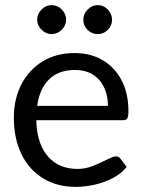

<svg xmlns="http://www.w3.org/2000/svg" viewBox="-20 -722 555 749"><path d="M276 7Q203 7 148.5 -26Q94 -59 64 -120Q34 -181 34 -264Q34 -335 63 -392Q92 -449 145.5 -482Q199 -515 271 -515Q334 -515 381 -487Q428 -459 454.5 -408.5Q481 -358 481 -288Q481 -267 476.5 -260Q472 -253 459 -253H122V-240Q127 -156 169 -109.5Q211 -63 283 -63Q314 -63 344.5 -75.5Q375 -88 398.5 -100Q422 -112 432 -112Q443 -112 449 -104L474 -71Q454 -45 420.5 -27.5Q387 -10 349 -1.5Q311 7 276 7ZM125 -309H401Q401 -371 367 -410Q333 -449 273 -449Q208 -449 171 -412Q134 -375 125 -309ZM238 -645Q238 -623 221 -606Q204 -589 181 -589Q159 -589 142 -606Q125 -623 125 -645Q125 -668 142 -685Q159 -702 181 -702Q204 -702 221 -685Q238 -668 238 -645ZM417 -645Q417 -622 400.5 -605.5Q384 -589 361 -589Q338 -589 321.5 -605.5Q305 -622 305 -645Q305 -668 322 -685Q339 -702 361 -702Q384 -702 400.5 -685Q417 -668 417 -645Z"/></svg>

Font: Aleo
Style: Regular
Weight: 400
Designer: Alessio Laiso
Foundry: Alessio Laiso
Version: Version 2.001; ttfautohint (v1.8.4.7-5d5b);gftools[0.9.29]